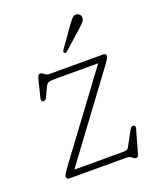

<svg xmlns="http://www.w3.org/2000/svg" viewBox="-130 -750 700 847"><g transform="rotate(-20 220.5 -327.0)"><path d="M360 -396 88 -29H315.5Q336 -29 340 -34.8Q344 -40.5 349 -50L379.5 -106.5Q385 -116.5 388.2 -119.5Q391.5 -122.5 396.5 -122.5Q402 -122.5 405 -118Q408 -113.5 406 -106.5L380 -14.5Q376 0.5 373.2 8.2Q370.5 16 363 16Q355 16 346.2 8Q337.5 0 320.5 0H55.5Q41.5 0 41.5 -12Q41.5 -17.5 45.8 -25Q50 -32.5 68.5 -58L347.5 -434H142.5Q120 -434 112.5 -430Q105 -426 99 -413L81.5 -375Q76.5 -364.5 73.2 -361.8Q70 -359 64.5 -359Q59.5 -359 56.2 -363.5Q53 -368 55 -375L73 -448.5Q78 -468 81.2 -473.5Q84.5 -479 91 -479Q99 -479 107.5 -471Q116 -463 132.5 -463H381Q394.5 -463 394.5 -451.5Q394.5 -446.5 388.2 -436Q382 -425.5 360 -396ZM288.5 -634Q301.5 -652 310.8 -661.8Q320 -671.5 332.5 -669Q342 -667 347 -659.8Q352 -652.5 350.5 -643.5Q349 -634 340.8 -625.2Q332.5 -616.5 322 -607L234 -528.5Q228 -523.5 222.5 -528Q219 -530.5 220.2 -534.5Q221.5 -538.5 223.5 -542Z"/></g></svg>

Font: Fraunces 9pt S100 Thin
Style: Regular
Weight: 100
Version: Version 1.000; ttfautohint (v1.8.3)